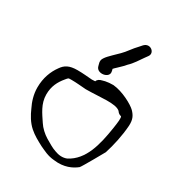

<svg xmlns="http://www.w3.org/2000/svg" viewBox="-174 -835 888 959"><g transform="rotate(30 270.0 -356.0)"><path d="M53 -157C66 -127 84 -95 111 -71C136 -49 161 -36 191 -20C216 -9 241 6 280 9C340 17 382 -4 408 -25C416 -33 484 -155 484 -155C500 -205 514 -268 518 -327C520 -364 510 -382 491 -402C470 -423 404 -459 350 -464H348C332 -464 318 -463 304 -460L289 -456C275 -453 264 -446 261 -435C256 -435 248 -434 242 -434C216 -436 187 -439 157 -439C109 -439 87 -425 69 -399C44 -365 26 -320 26 -264C26 -224 38 -187 53 -157ZM125 -367C138 -382 134 -382 156 -382C183 -382 210 -379 239 -377H241C320 -377 407 -392 436 -365C439 -360 446 -351 460 -348C462 -345 463 -337 462 -324C461 -312 459 -296 456 -277C440 -174 416 -74 333 -31C311 -22 287 -24 264 -33C242 -40 219 -55 198 -67C175 -81 152 -102 138 -124C113 -162 82 -202 82 -256C82 -304 100 -337 125 -367ZM237 -507C247 -470 316 -482 308 -518L306 -529L304 -531C305 -533 313 -541 325 -552C339 -565 350 -576 360 -588C381 -607 401 -639 415 -659L428 -677C449 -705 407 -740 378 -710L363 -693C341 -671 322 -640 302 -621C289 -607 251 -574 239 -555C231 -544 229 -533 234 -518Z"/></g></svg>

Font: Stray Cat
Style: BdExt
Weight: 700
Version: Version 1.0